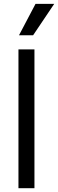

<svg xmlns="http://www.w3.org/2000/svg" viewBox="-20 -986 304 1006"><path d="M160.5 -727.3H76.7V0H160.5ZM79.5 -801.1H153.4L264.2 -965.9H166.2Z"/></svg>

Font: Magic Ui Pro
Style: Regular
Weight: 400
Designer: Stefan Endress, Andreas Faust
Version: Version 1.000;FEAKit 1.0